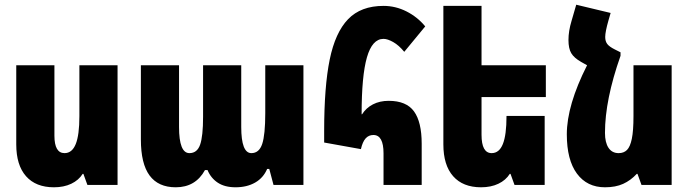

<svg xmlns="http://www.w3.org/2000/svg" viewBox="-20 -785 2921 815"><path d="M479 0H351L334 -47H331Q314 -20 282.5 -5Q251 10 209 10Q132 10 90.5 -37Q49 -84 49 -172V-508H211V-209Q211 -135 254 -135Q286 -135 301.5 -173.5Q317 -212 317 -292V-508H479Z M578 -193V-508H740V-246Q740 -135 784 -135Q817 -135 829.5 -171Q842 -207 842 -289V-508H1004V-246Q1004 -135 1047 -135Q1080 -135 1093 -174Q1106 -213 1106 -305V-508H1268V0H1141L1123 -68H1114Q1098 -30 1063 -10Q1028 10 980 10Q934 10 904.5 -9.5Q875 -29 861 -63H850Q810 10 726 10Q652 10 615 -40Q578 -90 578 -193Z M1608 -134Q1608 -212 1565 -212Q1545 -212 1532 -197.5Q1519 -183 1512 -152L1356 -180V-229Q1356 -417 1379.5 -532Q1403 -647 1457.5 -703.5Q1512 -760 1608 -760Q1659 -760 1705.5 -736.5Q1752 -713 1785 -673L1696 -565Q1673 -593 1649 -606.5Q1625 -620 1608 -620Q1560 -620 1537.5 -541.5Q1515 -463 1515 -300H1517Q1534 -327 1563 -342Q1592 -357 1630 -357Q1705 -357 1737.5 -312Q1770 -267 1770 -175V0H1608Z M2024 -373V-213Q2024 -135 2067 -135Q2099 -135 2114.5 -173.5Q2130 -212 2130 -292V-293H2292V0H2164L2147 -47H2144Q2127 -20 2095.5 -5Q2064 10 2022 10Q1945 10 1903.5 -37Q1862 -84 1862 -172V-760H2024V-508H2297V-373Z M2831 -508V0H2703L2686 -47H2683Q2657 -19 2625 -4.5Q2593 10 2548 10Q2472 10 2429 -48Q2386 -106 2386 -215Q2386 -338 2472 -508L2447 -522Q2417 -539 2405 -559Q2393 -579 2393 -615Q2393 -653 2406 -696L2426 -765L2572 -730L2563 -699Q2549 -650 2549 -628Q2549 -610 2557.5 -598.5Q2566 -587 2590 -575L2614 -563V-548Q2548 -361 2548 -221Q2548 -180 2563 -157.5Q2578 -135 2606 -135Q2628 -135 2641.5 -148.5Q2655 -162 2662 -196Q2669 -230 2669 -292V-508Z"/></svg>

Font: Noto Sans Armenian Black Cond
Style: Regular
Weight: 900
Width: 3
Designer: Monotype Design team
Foundry: Monotype Imaging Inc.
Version: Version 1.000